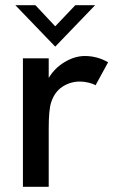

<svg xmlns="http://www.w3.org/2000/svg" viewBox="-20 -717 453 737"><path d="M68 -493H167V-418Q190 -456 228.5 -479Q267 -502 306 -502Q353 -502 395 -478L347 -390Q336 -396 319 -400Q302 -404 287 -404Q250 -404 219.5 -384Q189 -364 176 -323Q167 -295 167 -225V0H68ZM39 -697H116L192 -616L269 -697H345L192 -538Z"/></svg>

Font: Hanken Grotesk Medium
Style: Regular
Weight: 500
Designer: Alfredo Marco Pradil
Foundry: Hanken Design Co.
Version: Version 3.014